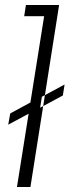

<svg xmlns="http://www.w3.org/2000/svg" viewBox="-20 -750 302 770"><path d="M13 -250 21 -295 113 -345 106 -300ZM232 -367 239 -411 148 -362 141 -318ZM48 0 157 -685H77L84 -730H217L210 -685L102 0Z"/></svg>

Font: Sora ExtraLight
Style: Italic
Weight: 200
Designer: Jonathan Barnbrook, Juli√°n Moncada
Version: Version 1.000